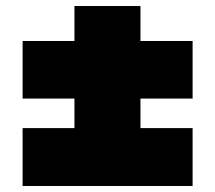

<svg xmlns="http://www.w3.org/2000/svg" viewBox="-20 -616 713 637"><path d="M55 1V-191H227V-289H55V-480H227V-596H446V-480H619V-289H446V-191H619V1Z"/></svg>

Font: Georama Extended Black
Style: Regular
Weight: 900
Width: 7
Designer: Jean-Baptiste Levee
Foundry: Production Type
Version: Version 1.000